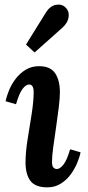

<svg xmlns="http://www.w3.org/2000/svg" viewBox="-20 -796 377 827"><path d="M148 -511Q197 -511 217.5 -480.5Q238 -450 238 -399Q238 -373 233 -332.5Q228 -292 221.5 -247.5Q215 -203 209.5 -163.5Q204 -124 204 -99Q204 -81 210 -74.5Q216 -68 225 -68Q238 -68 253 -86.5Q268 -105 282 -153L327 -140Q323 -119 312 -93Q301 -67 283.5 -43.5Q266 -20 241 -4.5Q216 11 184 11Q132 11 111 -17Q90 -45 90 -96Q90 -141 99 -196.5Q108 -252 116.5 -306Q125 -360 125 -400Q125 -432 105 -432Q92 -432 77.5 -413.5Q63 -395 49 -347L4 -360Q8 -380 18.5 -406Q29 -432 47 -456Q65 -480 90.5 -495.5Q116 -511 148 -511ZM129 -570 92 -604 177 -741Q195 -770 220 -775Q245 -780 261 -765Q279 -749 275.5 -723Q272 -697 248 -676Z"/></svg>

Font: Lora SemiBold
Style: Italic
Weight: 600
Italic angle: -3°
Designer: Olga Karpushina, Alexei Vanyashin (Cyrillic)
Foundry: Cyreal
Version: Version 3.011; ttfautohint (v1.8.4.7-5d5b)